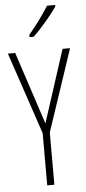

<svg xmlns="http://www.w3.org/2000/svg" viewBox="-62 -983 456 1018"><g transform="rotate(-5 165.5 -474.5)"><path d="M166 -328 291 -714H331L185 -278V0H147V-278L0 -714H39ZM272 -941Q256 -917 233.5 -889.5Q211 -862 187 -835.5Q163 -809 144 -791H122V-803Q155 -843 180 -877Q205 -911 229 -949H272Z"/></g></svg>

Font: Noto Sans Gurmukhi ExtraCondensed ExtraLight
Style: Regular
Weight: 200
Width: 2
Designer: Jelle Bosma - Monotype Design Team
Foundry: Monotype Imaging Inc.
Version: Version 2.004; ttfautohint (v1.8.4.7-5d5b)